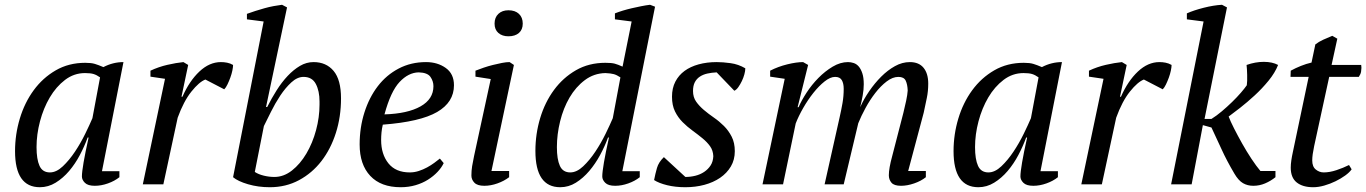

<svg xmlns="http://www.w3.org/2000/svg" viewBox="-20 -772 5721 804"><path d="M347 -196Q334 -160 314.5 -123Q295 -86 269.5 -56Q244 -26 213 -7Q182 12 147 12Q43 12 43 -139Q43 -209 63 -275.5Q83 -342 121 -394Q159 -446 213.5 -477.5Q268 -509 337 -509Q362 -509 377 -504.5Q392 -500 413 -491Q453 -512 497 -512L407 -55H480V-30Q460 -14 432 -4Q404 6 377 6Q348 6 335.5 -6.5Q323 -19 323 -33Q323 -51 330 -92Q337 -133 351 -196ZM189 -50Q216 -50 243 -75.5Q270 -101 294 -137Q318 -173 337 -212Q356 -251 367 -277L399 -448Q385 -458 372 -462Q359 -466 336 -466Q290 -466 252.5 -437.5Q215 -409 188.5 -364Q162 -319 147.5 -264Q133 -209 133 -156Q133 -105 145.5 -77.5Q158 -50 189 -50Z M840 -439Q814 -429 781.5 -388.5Q749 -348 724 -279L664 0H578L671 -442L610 -451V-476Q644 -492 681 -500.5Q718 -509 748 -512L768 -500L740 -367H744Q773 -433 815 -472.5Q857 -512 905 -512Q918 -512 931 -509.5Q944 -507 956 -500Q956 -491 953 -476.5Q950 -462 944.5 -447Q939 -432 932.5 -418.5Q926 -405 919 -398Z M1251 -450Q1225 -450 1200 -427Q1175 -404 1153.5 -371.5Q1132 -339 1114.5 -303.5Q1097 -268 1085 -244L1047 -52Q1062 -42 1084.5 -36.5Q1107 -31 1129 -31Q1168 -31 1202.5 -58Q1237 -85 1263 -129Q1289 -173 1303.5 -227Q1318 -281 1318 -334Q1318 -338 1318 -341Q1318 -344 1318 -347Q1318 -391 1302.5 -420.5Q1287 -450 1251 -450ZM1084 -682 1014 -691V-714Q1030 -720 1049 -726Q1068 -732 1087.5 -737.5Q1107 -743 1126 -746.5Q1145 -750 1161 -752L1182 -741L1094 -324H1099Q1117 -360 1138.5 -394Q1160 -428 1184.5 -454Q1209 -480 1236 -496Q1263 -512 1293 -512Q1346 -512 1377 -475Q1408 -438 1408 -360Q1408 -283 1386.5 -215.5Q1365 -148 1326 -97.5Q1287 -47 1232 -17.5Q1177 12 1110 12Q1061 12 1018.5 -0.5Q976 -13 956 -30Z M1733 -469Q1690 -468 1653 -428.5Q1616 -389 1590 -293Q1687 -296 1741 -326.5Q1795 -357 1795 -411Q1795 -432 1782.5 -450Q1770 -468 1733 -469ZM1838 -89Q1829 -70 1812 -52Q1795 -34 1772 -19.5Q1749 -5 1720 3.5Q1691 12 1658 12Q1575 12 1530.5 -35.5Q1486 -83 1486 -167Q1486 -238 1506 -301Q1526 -364 1562 -411Q1598 -458 1649.5 -485Q1701 -512 1764 -512Q1812 -512 1846.5 -487.5Q1881 -463 1881 -415Q1881 -344 1810.5 -303Q1740 -262 1583 -250Q1579 -233 1577.5 -217Q1576 -201 1576 -186Q1576 -126 1606.5 -88Q1637 -50 1696 -50Q1715 -50 1733.5 -56Q1752 -62 1768.5 -71Q1785 -80 1798.5 -90Q1812 -100 1822 -108Z M1971 -451V-476Q1986 -482 2005 -488.5Q2024 -495 2044 -500Q2064 -505 2082 -508.5Q2100 -512 2114 -512L2132 -500L2038 -56H2112V-30Q2091 -14 2063 -4Q2035 6 2008 6Q1979 6 1966.5 -7Q1954 -20 1954 -37Q1954 -57 1957 -76Q1960 -95 1965 -118L2035 -441ZM2051 -673Q2051 -699 2067 -714Q2083 -729 2109 -729Q2137 -729 2153 -714Q2169 -699 2169 -673Q2169 -648 2153 -634Q2137 -620 2109 -620Q2083 -620 2067 -634Q2051 -648 2051 -673Z M2526 -196Q2513 -160 2493 -123Q2473 -86 2447.5 -56Q2422 -26 2391.5 -7Q2361 12 2326 12Q2222 12 2222 -140Q2222 -211 2242 -277.5Q2262 -344 2300 -395.5Q2338 -447 2392 -478Q2446 -509 2515 -509Q2541 -509 2554 -505.5Q2567 -502 2587 -493L2625 -682L2555 -691V-716Q2570 -722 2588 -727.5Q2606 -733 2625.5 -737.5Q2645 -742 2665 -746Q2685 -750 2702 -752L2723 -744L2586 -55H2659V-30Q2639 -14 2611 -4Q2583 6 2556 6Q2527 6 2514.5 -6.5Q2502 -19 2502 -33Q2502 -51 2509 -92Q2516 -133 2530 -196ZM2368 -50Q2395 -50 2422 -75.5Q2449 -101 2473 -137Q2497 -173 2516 -212Q2535 -251 2546 -277L2578 -448Q2563 -458 2550.5 -461.5Q2538 -465 2515 -466Q2467 -465 2429 -436.5Q2391 -408 2365 -363.5Q2339 -319 2325.5 -264Q2312 -209 2312 -156Q2312 -105 2324.5 -77.5Q2337 -50 2368 -50Z M2967 -118Q2966 -142 2953.5 -159.5Q2941 -177 2921.5 -193Q2902 -209 2880 -225Q2858 -241 2838.5 -260.5Q2819 -280 2806.5 -305.5Q2794 -331 2794 -367Q2794 -403 2808 -430Q2822 -457 2846.5 -475Q2871 -493 2905.5 -502.5Q2940 -512 2981 -512Q3007 -512 3039.5 -507.5Q3072 -503 3101 -486Q3101 -475 3097 -460.5Q3093 -446 3086.5 -432.5Q3080 -419 3072 -407.5Q3064 -396 3055 -392L2981 -469Q2960 -468 2942 -464Q2924 -460 2910.5 -451Q2897 -442 2889.5 -427.5Q2882 -413 2882 -391Q2882 -365 2895 -346.5Q2908 -328 2927.5 -311.5Q2947 -295 2969.5 -279.5Q2992 -264 3011.5 -244.5Q3031 -225 3044 -199.5Q3057 -174 3057 -139Q3057 -103 3040.5 -75Q3024 -47 2995.5 -27.5Q2967 -8 2929.5 2Q2892 12 2850 12Q2808 12 2773.5 3.5Q2739 -5 2719 -18Q2724 -44 2731 -68.5Q2738 -93 2760 -114L2850 -31Q2871 -31 2891.5 -36Q2912 -41 2928.5 -52Q2945 -63 2955.5 -79Q2966 -95 2967 -118Z M3763 -300Q3769 -324 3774.5 -350Q3780 -376 3781 -393Q3780 -419 3772.5 -434.5Q3765 -450 3742 -450Q3718 -450 3693 -431Q3668 -412 3645.5 -383Q3623 -354 3604.5 -320Q3586 -286 3574 -256L3513 0H3433L3496 -281Q3503 -312 3508 -340.5Q3513 -369 3513 -400Q3513 -423 3505 -436.5Q3497 -450 3477 -450Q3457 -450 3433 -431Q3409 -412 3386 -383Q3363 -354 3343.5 -320Q3324 -286 3312 -255L3259 0H3173L3266 -442L3205 -451V-476Q3238 -493 3276.5 -502.5Q3315 -512 3343 -512L3364 -500L3320 -323H3324Q3336 -351 3357.5 -384Q3379 -417 3407 -445.5Q3435 -474 3467 -493Q3499 -512 3531 -512Q3543 -512 3555 -508Q3567 -504 3576 -493.5Q3585 -483 3591 -465Q3597 -447 3597 -419Q3597 -397 3592.5 -372Q3588 -347 3582 -323Q3597 -357 3620 -390.5Q3643 -424 3670 -451Q3697 -478 3727.5 -495Q3758 -512 3790 -512Q3828 -512 3847.5 -488Q3867 -464 3867 -422Q3867 -390 3861 -361.5Q3855 -333 3848 -300L3783 -56H3857V-30Q3837 -14 3808 -4Q3779 6 3753 6Q3724 6 3713 -7Q3702 -20 3702 -38Q3702 -67 3716 -118Z M4277 -196Q4264 -160 4244.5 -123Q4225 -86 4199.5 -56Q4174 -26 4143 -7Q4112 12 4077 12Q3973 12 3973 -139Q3973 -209 3993 -275.5Q4013 -342 4051 -394Q4089 -446 4143.5 -477.5Q4198 -509 4267 -509Q4292 -509 4307 -504.5Q4322 -500 4343 -491Q4383 -512 4427 -512L4337 -55H4410V-30Q4390 -14 4362 -4Q4334 6 4307 6Q4278 6 4265.5 -6.5Q4253 -19 4253 -33Q4253 -51 4260 -92Q4267 -133 4281 -196ZM4119 -50Q4146 -50 4173 -75.5Q4200 -101 4224 -137Q4248 -173 4267 -212Q4286 -251 4297 -277L4329 -448Q4315 -458 4302 -462Q4289 -466 4266 -466Q4220 -466 4182.5 -437.5Q4145 -409 4118.5 -364Q4092 -319 4077.5 -264Q4063 -209 4063 -156Q4063 -105 4075.5 -77.5Q4088 -50 4119 -50Z M4770 -439Q4744 -429 4711.5 -388.5Q4679 -348 4654 -279L4594 0H4508L4601 -442L4540 -451V-476Q4574 -492 4611 -500.5Q4648 -509 4678 -512L4698 -500L4670 -367H4674Q4703 -433 4745 -472.5Q4787 -512 4835 -512Q4848 -512 4861 -509.5Q4874 -507 4886 -500Q4886 -491 4883 -476.5Q4880 -462 4874.5 -447Q4869 -432 4862.5 -418.5Q4856 -405 4849 -398Z M5149 -45Q5117 -99 5095 -147.5Q5073 -196 5053 -238L5017 -248L4970 0H4884L5020 -682L4950 -691V-716Q4979 -729 5020.5 -739.5Q5062 -750 5097 -752L5118 -741L5024 -274H5053Q5074 -287 5096.5 -306Q5119 -325 5139.5 -345Q5160 -365 5176 -383.5Q5192 -402 5201 -415Q5202 -422 5202.5 -434Q5203 -446 5202.5 -458.5Q5202 -471 5201.5 -482.5Q5201 -494 5200 -500Q5237 -513 5272 -513Q5308 -513 5332 -500Q5319 -467 5292 -434Q5265 -401 5234 -372.5Q5203 -344 5173 -320.5Q5143 -297 5125 -284Q5132 -265 5147.5 -234.5Q5163 -204 5181.5 -171Q5200 -138 5220.5 -107Q5241 -76 5258 -56H5321V-30Q5301 -14 5277.5 -4Q5254 6 5228 6Q5204 6 5185 -5Q5166 -16 5149 -45Z M5385 -476Q5405 -487 5427.5 -496Q5450 -505 5472 -510L5488 -586Q5502 -597 5520.5 -605.5Q5539 -614 5559 -622L5580 -610L5556 -500H5680Q5681 -494 5681 -488Q5681 -482 5679.5 -472Q5678 -462 5670 -450H5546L5483 -160Q5479 -141 5477 -126.5Q5475 -112 5475 -100Q5475 -74 5490 -62Q5505 -50 5523 -50Q5548 -50 5576.5 -59.5Q5605 -69 5629 -81L5640 -63Q5631 -50 5613 -37Q5595 -24 5572.5 -13Q5550 -2 5525.5 5Q5501 12 5479 12Q5435 12 5410 -8Q5385 -28 5385 -70Q5385 -84 5387.5 -101Q5390 -118 5394 -136L5460 -450H5384Z"/></svg>

Font: PTSerif
Style: Italic
Weight: 400
Italic angle: -12°
Designer: A.Korolkova, O.Umpeleva, V.Yefimov
Foundry: ParaType Ltd
Version: Version 1.000W OFL; ttfautohint (v1.2) -l 8 -r 50 -G 200 -x 